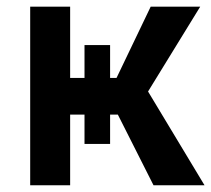

<svg xmlns="http://www.w3.org/2000/svg" viewBox="-20 -548 625 568"><path d="M572.3 -528.3 418 -277.3 585 0H434.1L328.6 -209H305.7V-122.1H230V-209H187.5V0H69.3V-528.3H187.5V-317.4H230V-414.6H305.7V-317.4H324.7L425.8 -528.3Z"/></svg>

Font: Roboto-o Medium
Style: Regular
Weight: 500
Designer: Google
Version: Version 2.134; 2016; ttfautohint (v1.6)